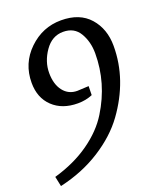

<svg xmlns="http://www.w3.org/2000/svg" viewBox="-142 -752 794 948"><g transform="rotate(-20 255.0 -277.5)"><path d="M232 -248Q150 -248 100.5 -295Q51 -342 51 -421Q51 -523 123 -592.5Q195 -662 292.5 -662Q390 -662 442 -603Q494 -544 494 -454.5Q494 -365 465 -281Q436 -197 379.5 -119Q323 -41 228 19.5Q133 80 13 107L2 55Q110 24 189 -32Q268 -88 311 -158Q396 -295 396 -451Q396 -512 368.5 -558.5Q341 -605 282.5 -605Q224 -605 186.5 -551Q149 -497 149 -437.5Q149 -378 176.5 -342.5Q204 -307 250 -307L310 -310L309 -263Q274 -248 232 -248Z"/></g></svg>

Font: Andada SC
Style: Italic
Weight: 400
Italic angle: -8.29999°
Designer: Carolina Giovagnoli
Foundry: Carolina Giovagnoli
Version: Version 1.003